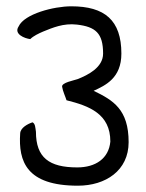

<svg xmlns="http://www.w3.org/2000/svg" viewBox="-20 -604 464 609"><path d="M39 -520C23 -496 58 -482 76 -480C86 -490 103 -498 117 -504C147 -516 181 -531 224 -526C283 -519 307 -499 307 -434C307 -390 259 -366 226 -353C215 -349 175 -342 177 -329C179 -315 188 -296 191 -286C263 -268 330 -243 330 -155C325 -101 283 -73 225 -73C136 -73 94 -104 94 -186C92 -199 92 -212 83 -216C68 -211 45 -199 44 -181C38 -92 64 -15 227 -15C315 -15 388 -63 388 -153C388 -257 339 -286 277 -316C314 -333 365 -356 365 -434C365 -540 312 -584 206 -584C151 -584 57 -560 39 -520Z"/></svg>

Font: Comica
Style: Rg
Weight: 400
Designer: Jasper
Foundry: KineticPlasma Fonts/Cannot Into Space Fonts
Version: Version 0.89